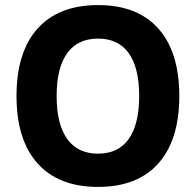

<svg xmlns="http://www.w3.org/2000/svg" viewBox="-20 -728 771 756"><path d="M45 -350Q45 -523 128 -615.5Q211 -708 366 -708Q521 -708 603.5 -615.5Q686 -523 686 -350Q686 -177 603.5 -84.5Q521 8 366 8Q211 8 128 -84.5Q45 -177 45 -350ZM528 -350Q528 -461 487 -518.5Q446 -576 366 -576Q286 -576 244.5 -518.5Q203 -461 203 -350Q203 -239 244.5 -181Q286 -123 366 -123Q446 -123 487 -181Q528 -239 528 -350Z"/></svg>

Font: Asap-Bold
Style: Bold
Weight: 700
Designer: Pablo Cosgaya
Foundry: Omnibus-Type
Version: Version 2.000; ttfautohint (v1.8)